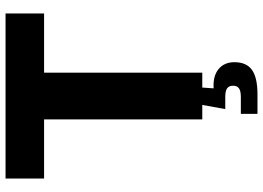

<svg xmlns="http://www.w3.org/2000/svg" viewBox="-151 -617 972 710"><g transform="rotate(-90 335.0 -262.0)"><path d="M29.8 -585V-727.5H640.1V-585H421.4V0H248.5V-585ZM269 204.1V142.6H332Q353.5 142.6 363.3 135.7Q373 128.9 373 113.8Q373 98.6 363.3 91.8Q353.5 85 332 85H286.6L305.7 -20.5H366.2V0L363.3 42Q408.7 39.1 434.3 60.1Q460 81.1 460 118.7Q460 163.6 431.4 183.8Q402.8 204.1 341.8 204.1Z"/></g></svg>

Font: Inter 18pt ExtraBold
Style: Regular
Weight: 800
Designer: Rasmus Andersson
Foundry: rsms
Version: Version 4.001;git-66647c0bb